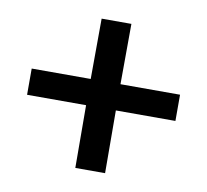

<svg xmlns="http://www.w3.org/2000/svg" viewBox="-65 -679 731 679"><g transform="rotate(10 300.5 -340.0)"><path d="M353 -296.9 354 -71.8H247.1L246.1 -296.9H34.2V-391.1H246.1L247.1 -607.9H354L353 -391.1H566.9V-296.9Z"/></g></svg>

Font: BDO Grotesk Medium
Style: Regular
Weight: 500
Designer: Deni Anggara
Foundry: Lokal Container
Version: Version 2.000